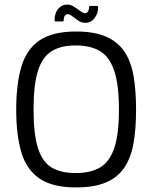

<svg xmlns="http://www.w3.org/2000/svg" viewBox="-20 -814 668 841"><path d="M51 -334Q51 -445 73.5 -521.5Q96 -598 153 -637Q210 -676 313 -676Q393 -676 444.5 -653.5Q496 -631 525 -588Q554 -545 565 -481Q576 -417 576 -334Q576 -251 565 -187.5Q554 -124 525 -80.5Q496 -37 444.5 -15Q393 7 313 7Q210 7 153 -32Q96 -71 73.5 -147Q51 -223 51 -334ZM127 -334Q127 -225 146.5 -164.5Q166 -104 206.5 -80Q247 -56 311 -56Q376 -56 417.5 -80Q459 -104 480 -164Q501 -224 501 -334Q501 -444 480 -505Q459 -566 417.5 -590.5Q376 -615 311 -615Q247 -615 206.5 -590Q166 -565 146.5 -504.5Q127 -444 127 -334ZM224 -720Q219 -720 219 -725Q219 -756 234.5 -775Q250 -794 276 -794Q290 -794 304.5 -784.5Q319 -775 332 -765.5Q345 -756 354 -756Q360 -756 365 -763.5Q370 -771 370 -781Q370 -788 374 -788H405Q410 -788 410 -782Q410 -756 394.5 -735Q379 -714 354 -714Q337 -714 322.5 -724Q308 -734 296.5 -743Q285 -752 276 -752Q268 -752 263.5 -744.5Q259 -737 259 -726Q259 -720 254 -720Z"/></svg>

Font: Glory
Style: Regular
Weight: 400
Designer: Robert Leuschke
Foundry: Robert Leuschke
Version: Version 1.011